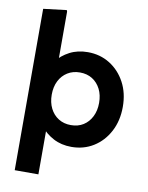

<svg xmlns="http://www.w3.org/2000/svg" viewBox="-100 -807 830 1078"><g transform="rotate(10 315.5 -268.0)"><path d="M350 16Q292 16 247 -8Q202 -32 173.5 -69Q145 -106 134 -145V-365Q145 -404 173.5 -440.5Q202 -477 247 -500.5Q292 -524 350 -524Q420 -524 475.5 -489.5Q531 -455 563.5 -394.5Q596 -334 596 -255Q596 -176 563.5 -114.5Q531 -53 475.5 -18.5Q420 16 350 16ZM60 200V-720L192 -736L195 -728V-421L155 -254L195 -141V200ZM326 -104Q367 -104 397 -123Q427 -142 444 -176Q461 -210 461 -254Q461 -299 444 -332.5Q427 -366 397 -385Q367 -404 326 -404Q286 -404 255.5 -385Q225 -366 208 -332.5Q191 -299 191 -254Q191 -210 208 -176Q225 -142 255.5 -123Q286 -104 326 -104Z"/></g></svg>

Font: Fustat ExtraBold
Style: Regular
Weight: 800
Designer: Mohamed Gaber, Khaled Hosny, Laura Garcia Mut
Foundry: Kief Type Foundry, Alif Type Foundry, Hard Type Foundry
Version: Version 1.007